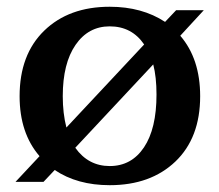

<svg xmlns="http://www.w3.org/2000/svg" viewBox="-20 -539 650 569"><path d="M25.9 0 97.2 -76.2Q38.1 -144.5 38.1 -253.9Q38.1 -377.4 111.1 -448.2Q184.1 -519 305.2 -519Q400.9 -519 469.2 -474.1L502 -508.8H584L514.2 -433.1Q573.2 -364.7 573.2 -253.9Q573.2 -130.4 499.8 -60.3Q426.3 9.8 305.2 9.8Q209 9.8 142.1 -35.2L108.9 0ZM166 -253.9Q166 -203.1 176.8 -161.1L407.2 -407.2Q370.6 -460.9 305.2 -460.9Q241.7 -460.9 203.9 -406Q166 -351.1 166 -253.9ZM305.2 -46.9Q369.6 -46.9 406.7 -102.3Q443.8 -157.7 443.8 -258.8Q443.8 -311 434.1 -348.1L203.1 -101.1Q241.7 -46.9 305.2 -46.9Z"/></svg>

Font: Montagu Slab 144pt Medium
Style: Regular
Weight: 500
Designer: Florian Karsten
Foundry: Florian Karsten
Version: Version 1.000